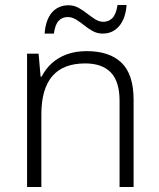

<svg xmlns="http://www.w3.org/2000/svg" viewBox="-20 -746 636 766"><path d="M326 -542Q417 -542 465 -495.5Q513 -449 513 -348V0H457V-344Q457 -421 422 -457Q387 -493 320 -493Q232 -493 188.5 -442Q145 -391 145 -290V0H88V-532H134L142 -440H146Q161 -470 186 -493Q211 -516 246 -529Q281 -542 326 -542ZM485 -726Q481 -672 455.5 -642Q430 -612 390 -612Q368 -612 350 -622Q332 -632 316 -645Q300 -658 283.5 -668Q267 -678 250 -678Q229 -678 214.5 -663.5Q200 -649 195 -612H158Q160 -640 167.5 -661Q175 -682 187 -696Q199 -710 216 -717.5Q233 -725 253 -725Q275 -725 293 -715Q311 -705 327.5 -692Q344 -679 360 -669Q376 -659 393 -659Q413 -659 428 -673.5Q443 -688 449 -726Z"/></svg>

Font: Noto Sans Thai Light
Style: Regular
Weight: 300
Designer: Monotype Design Team
Foundry: Monotype Imaging Inc.
Version: Version 2.001